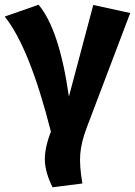

<svg xmlns="http://www.w3.org/2000/svg" viewBox="-37 -568 570 811"><path d="M126 -548Q214 -443 254 -160L357 -547L513 -513L329 -28Q306 33 302 82.5Q298 132 311 207L185 223Q154 161 152.5 109.5Q151 58 178 -12Q88 -367 -17 -498Z"/></svg>

Font: Fira Sans
Style: Bold
Weight: 700
Designer: bBox Type GmbH & Carrois Corporate GbR & Edenspiekermann AG
Foundry: bBox Type GmbH & Carrois Corporate GbR & Edenspiekermann AG
Version: Version 4.301;PS 004.301;hotconv 1.0.88;makeotf.lib2.5.64775